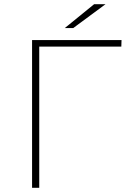

<svg xmlns="http://www.w3.org/2000/svg" viewBox="-20 -890 604 910"><path d="M132 0V-700H556L555 -669H166V0ZM287 -757 426 -870H480L327 -757Z"/></svg>

Font: Montserrat ExtraLight
Style: Regular
Weight: 200
Designer: Julieta Ulanovsky
Foundry: Julieta Ulanovsky
Version: Version 9.000; ttfautohint (v1.8.4.7-5d5b)